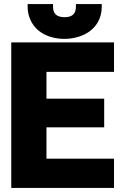

<svg xmlns="http://www.w3.org/2000/svg" viewBox="-20 -918 608 938"><path d="M35 0H537V-143H207V-296H489V-436H207V-567H537V-711H35ZM115 -886C115 -863 119 -842 128 -823C153 -763 216 -728 296 -728C322 -728 347 -733 369 -740C428 -760 477 -807 477 -886V-898H351V-886C351 -852 334 -834 296 -834C258 -834 239 -850 239 -886V-898H115Z"/></svg>

Font: Asimov Pro
Style: Ult
Weight: 900
Designer: Google
Version: Version 2.000980; 2014